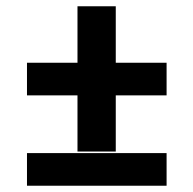

<svg xmlns="http://www.w3.org/2000/svg" viewBox="-20 -592 616 612"><path d="M349 -109V-288H511V-392H349V-572H227V-392H66V-288H227V-109ZM66 0H511V-104H66Z"/></svg>

Font: Iosevka Sparkle
Style: Bold
Weight: 700
Designer: Belleve Invis
Foundry: Belleve Invis
Version: Version 4.5.0; ttfautohint (v1.8.3)